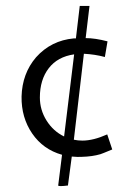

<svg xmlns="http://www.w3.org/2000/svg" viewBox="-20 -628 454 650"><path d="M197 -166 231 -444Q175 -436 145 -397Q115 -358 115 -298Q115 -256 137.5 -220Q160 -184 197 -166ZM343 -173 360 -122Q324 -107 320 -106Q293 -98 257 -97Q245 -96 223 -98L210 0Q178 4 177 0L190 -104Q126 -122 89 -176Q52 -230 53 -301Q55 -379 102 -434Q153 -491 230 -498H237L250 -608H283L270 -499Q302 -499 344 -488L335 -435Q302 -444 264 -446L230 -155Q244 -152 259 -152Q296 -152 343 -173Z"/></svg>

Font: GFS Neohellenic Rg
Style: Regular
Weight: 400
Designer: Takis Katsoulidis and George D. Matthiopoulos
Foundry: Takis Katsoulidis and George D. Matthiopoulos
Version: Version 1.0